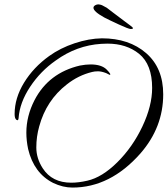

<svg xmlns="http://www.w3.org/2000/svg" viewBox="-20 -763 757 867"><path d="M717 -337Q717 -188 614 -70Q478 84 307 84Q264 84 220 63Q133 19 107 -90Q99 -128 99 -164Q99 -239 136 -311Q200 -434 341 -467Q367 -472 389 -472Q439 -472 462 -448.5Q485 -425 475 -425L459 -433Q438 -441 422.5 -441Q407 -441 396 -438Q334 -423 282 -382Q189 -310 157 -192Q144 -146 144 -97Q144 -48 173 -3Q215 62 302 62Q335 62 374 53Q441 38 510 -30.5Q579 -99 623 -192Q667 -285 667 -366Q667 -472 608 -520Q551 -566 465 -566Q452 -566 437 -565Q326 -558 232 -490Q163 -442 116 -371Q69 -300 64 -230Q63 -216 54 -222Q46 -228 46 -248Q46 -320 88.5 -389.5Q131 -459 202 -510Q252 -546 316.5 -567.5Q381 -589 440 -590Q563 -590 640 -523Q717 -456 717 -337ZM451 -684Q402 -711 402 -728Q402 -737 416 -742Q419 -743 421.5 -743Q424 -743 426.5 -743Q429 -743 432.5 -742Q436 -741 438 -740.5Q440 -740 443.5 -738Q447 -736 449 -735Q451 -734 455.5 -731.5Q460 -729 462 -728Q472 -721 489.5 -707Q507 -693 542.5 -667Q578 -641 579 -639Q580 -637 580 -634.5Q580 -632 570.5 -632Q561 -632 516.5 -652.5Q472 -673 451 -684Z"/></svg>

Font: Allura
Style: Regular
Weight: 400
Designer: Robert E. Leuschke
Foundry: Robert E. Leuschke
Version: Version 1.004